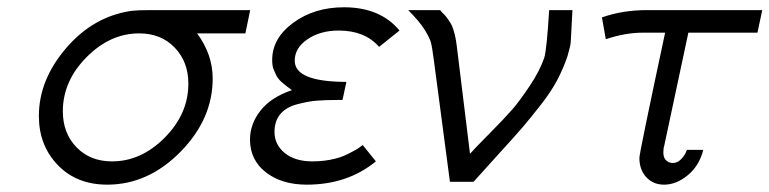

<svg xmlns="http://www.w3.org/2000/svg" viewBox="-20 -500 2116 528"><path d="M86.9 -181.2Q86.9 -280.3 161.9 -367.7Q236.8 -455.1 341.8 -470.2Q358.9 -472.2 393.1 -472.2H668L654.8 -408.2H522Q564.9 -350.1 564.9 -284.2Q564.9 -172.4 476.1 -82.3Q387.2 7.8 274.9 7.8Q190.9 7.8 138.9 -46.1Q86.9 -100.1 86.9 -181.2ZM152.8 -193.8Q152.8 -133.8 190.4 -95Q228 -56.2 288.1 -56.2Q368.2 -56.2 433.1 -121.6Q498 -187 498 -270Q498 -330.1 460.4 -369.1Q422.9 -408.2 362.8 -408.2Q282.7 -408.2 217.8 -342.5Q152.8 -276.9 152.8 -193.8Z M667.5 -116.2Q667.5 -159.2 696.5 -196Q725.6 -232.9 782.7 -252Q781.7 -252.9 776.1 -257.1Q770.5 -261.2 768.6 -262.7Q766.6 -264.2 761.2 -268.6Q755.9 -272.9 752.7 -275.9Q749.5 -278.8 745.1 -284.4Q740.7 -290 738.8 -294.9Q736.8 -299.8 733.6 -306.4Q730.5 -313 729.5 -320.1Q728.5 -327.1 728.5 -335Q728.5 -395 786.6 -437.5Q844.7 -480 925.8 -480Q1025.9 -480 1078.6 -416L1022.5 -371.1Q983.4 -416 911.6 -416Q860.8 -416 825.7 -392.1Q790.5 -368.2 790.5 -333Q790.5 -276.9 923.8 -274.9Q929.7 -274.9 932.6 -274.9L921.9 -225.1H906.7Q873.5 -225.1 850.1 -223.1Q826.7 -221.2 796.6 -213.1Q766.6 -205.1 750.7 -186Q734.9 -167 734.9 -137.2Q734.9 -102.1 763.2 -79.1Q791.5 -56.2 838.9 -56.2Q856 -56.2 871.8 -58.1Q887.7 -60.1 901.1 -63.5Q914.6 -66.9 924.6 -71Q934.6 -75.2 944.6 -80.6Q954.6 -85.9 959.2 -88.4Q963.9 -90.8 970.7 -96.2L977.5 -101.1L1013.7 -56.2Q935.5 7.8 823.7 7.8Q754.9 7.8 711.2 -26.1Q667.5 -60.1 667.5 -116.2Z M1102.5 -472.2H1190.4Q1191.4 -470.2 1197 -464.6Q1202.6 -459 1204.1 -457.5Q1205.6 -456.1 1209.5 -450.4Q1213.4 -444.8 1214.8 -442.9Q1216.3 -440.9 1219.5 -435.5Q1222.7 -430.2 1224.1 -426Q1225.6 -421.9 1227.5 -416Q1229.5 -410.2 1231 -403.6Q1232.4 -397 1233.9 -388.9Q1235.4 -380.9 1236.3 -372.1L1272.5 -77.1Q1282.2 -88.4 1325.4 -132.1Q1368.7 -175.8 1389.2 -199.5Q1409.7 -223.1 1437 -264.2Q1464.4 -305.2 1476.6 -340.8Q1483.4 -361.8 1490.2 -472.2H1554.2Q1553.2 -456.1 1552.2 -435.1Q1551.3 -414.1 1550.8 -407Q1550.3 -399.9 1549.8 -389.4Q1549.3 -378.9 1547.9 -373.5Q1546.4 -368.2 1544.9 -361.6Q1543.5 -355 1540.5 -345.2Q1529.3 -312 1512.5 -280Q1495.6 -248 1466.6 -210.9Q1437.5 -173.8 1417 -149.9Q1396.5 -126 1350.3 -75.4Q1304.2 -24.9 1282.2 0H1217.3L1173.3 -333Q1168.5 -370.1 1165 -383.1Q1161.6 -396 1147.5 -418.7Q1133.3 -441.4 1102.5 -472.2Z M1635.3 -452.1Q1691.4 -472.2 1760.3 -472.2H2076.2L2063 -410.2H1873L1806.2 -97.2Q1806.2 -97.2 1805.2 -94.2Q1805.2 -92.3 1804.7 -88.6Q1804.2 -85 1804.2 -81.1Q1804.2 -65.9 1812 -58.8Q1819.8 -51.8 1830.1 -51.8Q1842.3 -51.8 1851.6 -60.8Q1860.8 -69.8 1865.2 -79.1L1869.1 -87.9H1914.1Q1902.8 -43.9 1871.3 -18.1Q1839.8 7.8 1806.2 7.8Q1776.4 7.8 1757.3 -12.7Q1738.3 -33.2 1738.3 -65.9Q1738.3 -79.1 1809.1 -410.2H1749Q1699.2 -410.2 1646 -392.1Z"/></svg>

Font: CMU Bright
Style: Oblique
Weight: 500
Italic angle: -12°
Version: Version 0.7.0